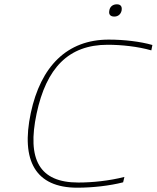

<svg xmlns="http://www.w3.org/2000/svg" viewBox="-20 -863 728 892"><path d="M683 -629 688 -654C632 -670 557 -679 485 -679C291 -679 169 -554 123 -338C76 -116 145 9 339 9C410 9 490 0 552 -16L558 -41C487 -23 409 -15 344 -15C162 -15 105 -123 150 -335C195 -547 298 -655 480 -655C544 -655 620 -647 683 -629ZM488 -814C484 -797 492 -786 511 -786C529 -786 541 -797 545 -814V-815C548 -832 541 -843 523 -843C504 -843 491 -832 488 -815Z"/></svg>

Font: LT Wave Mono Thin
Style: Italic
Weight: 100
Designer: Daniel Lyons
Version: Version 2.5 (Glyphs App)